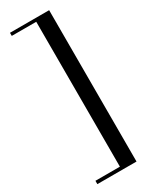

<svg xmlns="http://www.w3.org/2000/svg" viewBox="-238 -826 800 1022"><g transform="rotate(-30 162.0 -315.0)"><path d="M29.8 129.9H180.2V-760.7H29.8V-779.8H270.5V150.4H29.8Z"/></g></svg>

Font: Bodoni* 11pt
Style: Regular
Weight: 400
Version: Version 2.3